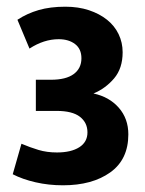

<svg xmlns="http://www.w3.org/2000/svg" viewBox="-20 -544 434 573"><path d="M175 -524Q214 -524 245.5 -513.5Q277 -503 299.5 -485Q322 -467 334 -442Q346 -417 346 -388Q346 -340 320.5 -310Q295 -280 259 -265Q306 -255 334.5 -222.5Q363 -190 363 -143Q363 -68 309 -29.5Q255 9 168 9Q125 9 86 0Q47 -9 18 -24L44 -115Q70 -104 95 -96.5Q120 -89 150 -89Q192 -89 216.5 -104.5Q241 -120 241 -149Q241 -178 218.5 -195.5Q196 -213 149 -213H87V-306H132Q177 -306 200 -323Q223 -340 223 -370Q223 -398 204 -412.5Q185 -427 155 -427Q111 -427 68 -399L32 -485Q61 -504 95.5 -514Q130 -524 175 -524Z"/></svg>

Font: Mukta Malar
Style: Bold
Weight: 700
Designer: Aadarsh Rajan, Girish Dalvi, Yashodeep Gholap
Foundry: Ek Type
Version: Version 2.538;PS 1.000;hotconv 16.6.51;makeotf.lib2.5.65220;